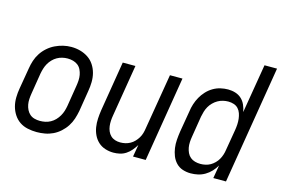

<svg xmlns="http://www.w3.org/2000/svg" viewBox="-95 -941 1691 1155"><g transform="rotate(15 750.5 -363.5)"><path d="M202 8Q174 8 146 2Q118 -4 96 -19Q74 -34 59 -57Q44 -80 37 -106.5Q30 -133 30.5 -162Q31 -191 36 -219L58 -349Q62 -375 70 -399.5Q78 -424 92.5 -446.5Q107 -469 128 -487.5Q149 -506 173 -517.5Q197 -529 222 -535Q247 -541 273 -541Q302 -541 329 -533.5Q356 -526 378.5 -511Q401 -496 416 -473Q431 -450 438 -423.5Q445 -397 444.5 -368Q444 -339 439 -311L418 -181Q413 -155 405 -130.5Q397 -106 382.5 -83.5Q368 -61 347.5 -42.5Q327 -24 303 -12.5Q279 -1 253 3.5Q227 8 202 8ZM204 -62Q221 -62 237.5 -65.5Q254 -69 269.5 -77.5Q285 -86 297.5 -99Q310 -112 319 -127.5Q328 -143 333 -159Q338 -175 341 -192L362 -322Q365 -340 366 -357.5Q367 -375 364 -391.5Q361 -408 353.5 -423.5Q346 -439 333 -449Q320 -459 303.5 -463.5Q287 -468 269 -468Q252 -468 235.5 -464Q219 -460 204 -451.5Q189 -443 176.5 -430Q164 -417 155.5 -402Q147 -387 142 -370.5Q137 -354 134 -338L113 -208Q110 -190 109 -172.5Q108 -155 111 -138.5Q114 -122 121.5 -107Q129 -92 141 -81.5Q153 -71 169.5 -66.5Q186 -62 204 -62Z M680 8Q654 8 629 0Q604 -8 585.5 -25Q567 -42 556 -65Q545 -88 541 -113.5Q537 -139 538.5 -166Q540 -193 544 -219L595 -530H674L621 -208Q618 -191 617 -174Q616 -157 618 -140.5Q620 -124 626.5 -109Q633 -94 644.5 -83Q656 -72 671.5 -67Q687 -62 704 -62Q720 -62 735.5 -65.5Q751 -69 765.5 -77Q780 -85 791.5 -97Q803 -109 811.5 -123Q820 -137 824.5 -152.5Q829 -168 831 -183L889 -530H967L880 0H801L814 -75Q803 -57 789 -40.5Q775 -24 757.5 -12.5Q740 -1 720 3.5Q700 8 680 8Z M1161 8Q1161 8 1161 8Q1161 8 1161 8Q1161 8 1161 8Q1161 8 1161 8Q1135 8 1111 0Q1087 -8 1070 -26Q1053 -44 1044 -67Q1035 -90 1031.5 -115Q1028 -140 1030 -166.5Q1032 -193 1036 -219L1058 -349Q1061 -373 1068.5 -396.5Q1076 -420 1088 -441.5Q1100 -463 1117.5 -482Q1135 -501 1157 -514Q1179 -527 1203 -532.5Q1227 -538 1250 -538Q1274 -538 1296 -531Q1318 -524 1334 -509Q1350 -494 1359 -473.5Q1368 -453 1372 -430L1423 -735H1501L1380 0H1301L1315 -82Q1303 -61 1286.5 -43.5Q1270 -26 1249.5 -14Q1229 -2 1206.5 3Q1184 8 1161 8ZM1204 -62Q1219 -62 1235 -65.5Q1251 -69 1265 -77Q1279 -85 1291 -97Q1303 -109 1311 -123Q1319 -137 1324 -152.5Q1329 -168 1331 -183L1353 -313Q1356 -331 1357 -349Q1358 -367 1356 -384Q1354 -401 1348.5 -417Q1343 -433 1332 -445Q1321 -457 1304.5 -462.5Q1288 -468 1270 -468Q1253 -468 1236.5 -464Q1220 -460 1205 -451.5Q1190 -443 1177 -430Q1164 -417 1155.5 -402Q1147 -387 1142 -370.5Q1137 -354 1134 -338L1113 -208Q1110 -191 1109 -173Q1108 -155 1111 -138.5Q1114 -122 1121 -107Q1128 -92 1140.5 -81.5Q1153 -71 1169.5 -66.5Q1186 -62 1203 -62Z"/></g></svg>

Font: Iosevka Curly Oblique
Style: Regular
Weight: 400
Italic angle: -9°
Monospace: yes
Designer: Belleve Invis
Foundry: Belleve Invis
Version: Version 11.1.0; ttfautohint (v1.8.3)